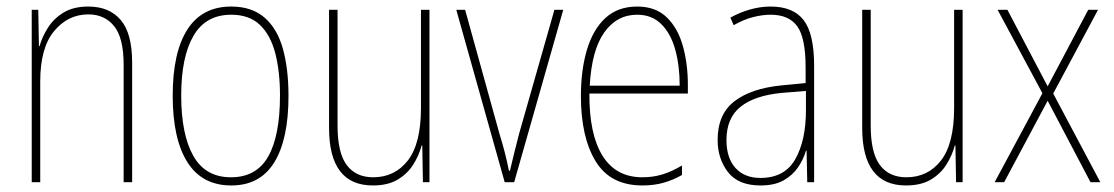

<svg xmlns="http://www.w3.org/2000/svg" viewBox="-20 -650 3405 587"><path d="M250 -630Q314 -630 349 -589Q384 -548 384 -459V-93H358V-452Q358 -534 329 -570Q300 -606 250 -606Q188 -606 145.5 -555Q103 -504 103 -401V-93H77V-620H97L99 -509H101Q109 -538 127 -566Q145 -594 175 -612Q205 -630 250 -630Z M862 -357Q862 -224 818.5 -153.5Q775 -83 687 -83Q598 -83 553 -154Q508 -225 508 -358Q508 -490 553 -560Q598 -630 687 -630Q750 -630 789 -596Q828 -562 845 -500.5Q862 -439 862 -357ZM534 -358Q534 -239 571 -173.5Q608 -108 686 -108Q764 -108 800 -171.5Q836 -235 836 -358Q836 -432 821.5 -487.5Q807 -543 774.5 -574Q742 -605 687 -605Q609 -605 571.5 -540.5Q534 -476 534 -358Z M1293 -620V-93H1273L1271 -205H1269Q1261 -175 1243.5 -147Q1226 -119 1196 -101Q1166 -83 1120 -83Q986 -83 986 -259V-620H1012V-266Q1012 -183 1040 -145.5Q1068 -108 1121 -108Q1187 -108 1227 -159.5Q1267 -211 1267 -320V-620Z M1523 -93 1375 -620H1402L1507 -241Q1516 -212 1523 -185Q1530 -158 1536 -128H1539Q1546 -157 1552.5 -184Q1559 -211 1567 -241L1675 -620H1702L1552 -93Z M1928 -630Q1985 -630 2019 -596.5Q2053 -563 2068 -508.5Q2083 -454 2083 -391V-364H1782Q1781 -240 1822 -174Q1863 -108 1944 -108Q1976 -108 2004.5 -116.5Q2033 -125 2065 -144V-115Q2039 -100 2009.5 -91.5Q1980 -83 1944 -83Q1846 -83 1801 -157Q1756 -231 1756 -356Q1756 -436 1774.5 -498Q1793 -560 1831 -595Q1869 -630 1928 -630ZM1928 -605Q1866 -605 1827.5 -551Q1789 -497 1783 -388H2058Q2058 -449 2044.5 -498Q2031 -547 2002 -576Q1973 -605 1928 -605Z M2336 -630Q2405 -630 2437 -588.5Q2469 -547 2469 -449V-93H2448L2446 -189H2444Q2436 -162 2419.5 -138Q2403 -114 2375.5 -98.5Q2348 -83 2305 -83Q2237 -83 2205.5 -124Q2174 -165 2174 -222Q2174 -301 2225.5 -340.5Q2277 -380 2370 -389L2443 -396V-444Q2443 -534 2417.5 -569.5Q2392 -605 2336 -605Q2312 -605 2283.5 -598Q2255 -591 2223 -573L2213 -596Q2241 -612 2273 -621Q2305 -630 2336 -630ZM2370 -366Q2287 -358 2244 -323.5Q2201 -289 2201 -222Q2201 -167 2228.5 -136.5Q2256 -106 2305 -106Q2379 -106 2411.5 -163.5Q2444 -221 2444 -313V-372Z M2923 -620V-93H2903L2901 -205H2899Q2891 -175 2873.5 -147Q2856 -119 2826 -101Q2796 -83 2750 -83Q2616 -83 2616 -259V-620H2642V-266Q2642 -183 2670 -145.5Q2698 -108 2751 -108Q2817 -108 2857 -159.5Q2897 -211 2897 -320V-620Z M3167 -365 3030 -620H3060L3183 -386L3307 -620H3337L3200 -364L3344 -93H3314L3183 -342L3050 -93H3021Z"/></svg>

Font: Noto Sans Kannada UI Condensed Thin
Style: Regular
Weight: 100
Width: 3
Designer: Jelle Bosma - Monotype Design Team
Foundry: Monotype Imaging Inc.
Version: Version 2.005; ttfautohint (v1.8.4.7-5d5b)